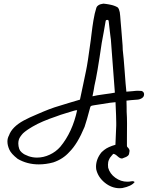

<svg xmlns="http://www.w3.org/2000/svg" viewBox="-20 -855 818 1034"><path d="M584 -69.8Q595.7 -73.7 601.6 -75.2Q602.1 -92.8 603.8 -127.2Q605.5 -161.6 606 -178.7V-194.3Q606 -222.7 602.1 -304.7Q590.8 -304.2 572 -301.5Q553.2 -298.8 526.9 -294.4Q500.5 -290 489.3 -288.6Q487.8 -288.1 480.7 -287.1Q473.6 -286.1 470.2 -283.9Q466.8 -281.7 465.8 -276.9Q447.3 -206.5 435.5 -171.9Q397.5 -80.1 354 -37.1Q319.3 2 267.1 19.5Q227.5 30.3 189 30.3Q126 30.3 75.2 0.5Q40 -26.9 30.3 -49.3Q20 -72.3 20 -92.8Q20 -110.8 28.3 -125.5Q44.4 -171.4 107.9 -206.1Q123 -214.4 141.1 -222.7Q159.2 -231 180.7 -240Q202.1 -249 214.4 -254.4Q243.2 -266.6 273.7 -276.9Q304.2 -287.1 349.6 -300.3Q395 -313.5 410.6 -318.4Q417 -345.7 427.5 -397.9Q438 -450.2 443.4 -474.1Q451.7 -511.7 468.8 -638.7Q469.7 -647 472.9 -672.4Q476.1 -697.8 477.8 -710.4Q479.5 -723.1 482.9 -743.9Q486.3 -764.6 490.2 -781.5Q494.1 -798.3 499 -813.5Q501.5 -820.8 508.5 -825.7Q515.6 -830.6 521 -832Q526.4 -833.5 536.6 -835.4Q538.1 -835.4 544.9 -834.5Q551.8 -833.5 554 -833.3Q556.2 -833 562.3 -832Q568.4 -831.1 571.3 -830.3Q574.2 -829.6 579.3 -828.6Q584.5 -827.6 587.9 -826.4Q591.3 -825.2 595.9 -823.7Q600.6 -822.3 604.2 -820.3Q607.9 -818.4 611.8 -816.4Q615.2 -814.5 617.4 -810.8Q619.6 -807.1 620.6 -804.4Q621.6 -801.8 623 -796.1Q624.5 -790.5 625 -789.1Q627.4 -772.9 629.4 -742.2Q631.3 -711.4 633.3 -696.8Q633.8 -681.6 637.5 -644Q641.1 -606.4 641.1 -585.9Q646 -546.4 651.4 -470.9Q656.7 -395.5 660.6 -361.3Q675.8 -361.8 693.8 -364Q711.9 -366.2 722.7 -366.2Q727.1 -366.2 742.7 -365.2Q754.4 -360.8 755.9 -349.6V-346.7Q755.9 -334 744.6 -326.7Q733.4 -319.3 719.7 -318.4Q682.6 -315.9 661.1 -313Q661.6 -301.8 661.9 -280.8Q662.1 -259.8 662.1 -252.9Q664.1 -224.1 664.1 -189Q664.1 -174.8 663.8 -146.5Q663.6 -118.2 663.6 -104V-84Q663.6 -80.1 663.6 -76.7Q663.6 -73.2 663.6 -70.8Q663.6 -68.4 664.1 -66.4Q664.6 -64.5 666 -63Q677.7 -52.7 677.7 -42Q677.7 -38.6 674.8 -24.9Q672.9 -19.5 668.2 -15.6Q663.6 -11.7 659.7 -10Q655.8 -8.3 648.4 -5.6Q641.1 -2.9 638.2 -1.5H635.3Q626 -1.5 612.5 -13.9Q599.1 -26.4 589.8 -26.4Q588.4 -24.4 581.8 -17.3Q575.2 -10.3 571.8 -4.9Q568.4 0.5 566.4 6.3Q561.5 16.6 561.5 32.7Q561.5 37.6 562.5 48.3Q571.8 81.1 601.3 102.3Q630.9 123.5 665.5 123.5Q676.8 123.5 686 121.6Q699.2 118.7 705.1 125.5Q688 147.9 638.7 157.7Q629.9 158.7 625 158.7Q581.1 158.7 544.2 128.7Q507.3 98.6 498 56.2Q497.1 47.4 497.1 43.5Q497.1 1 527.3 -35.6Q541.5 -48.8 553 -55.7Q564.5 -62.5 584 -69.8ZM548.8 -740.7Q544.9 -721.2 538.6 -682.1Q532.2 -643.1 527.8 -623.5Q502.9 -451.7 488.8 -394.5Q487.8 -389.2 484.4 -368.4Q481 -347.7 478 -336.4Q499.5 -341.8 540.3 -347.2Q581.1 -352.5 598.6 -356Q597.7 -375 580.1 -601.6Q577.1 -651.9 574.2 -664.1Q572.8 -675.3 571.3 -688.2Q569.8 -701.2 568.1 -716.6Q566.4 -731.9 565.4 -740.7Q565.9 -745.1 561.5 -747.1Q557.1 -749 553 -747.1Q548.8 -745.1 548.8 -740.7ZM373.5 -257.3Q365.2 -254.4 333.7 -245.1Q302.2 -235.8 285.6 -229Q202.6 -201.2 155.8 -173.3Q154.3 -172.4 147 -168Q139.6 -163.6 137.5 -162.1Q135.3 -160.6 128.9 -156.5Q122.6 -152.3 119.9 -150.1Q117.2 -147.9 111.8 -143.8Q106.4 -139.6 103.5 -136.5Q100.6 -133.3 96.9 -128.9Q93.3 -124.5 90.3 -120.1Q78.6 -104.5 78.6 -82Q78.6 -67.9 83.5 -53.2Q86.9 -43 96.4 -34.7Q106 -26.4 113 -22.9Q120.1 -19.5 134.3 -13.7Q156.2 -6.3 179.2 -6.3Q214.4 -6.3 247.8 -22Q281.2 -37.6 304.7 -64.5Q370.1 -143.1 395.5 -261.7Q386.7 -261.7 373.5 -257.3Z"/></svg>

Font: Avessa
Style: Medium
Weight: 500
Designer: Arman Khorramak
Foundry: Arman Khorramak
Version: Version 1.000; ttfautohint (v1.8.1)